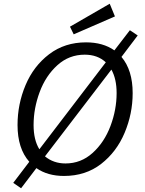

<svg xmlns="http://www.w3.org/2000/svg" viewBox="-20 -934 778 1029"><path d="M718 -744 631 -629Q691 -558 691 -435Q691 -325 648 -222.5Q605 -120 522 -55.5Q439 9 323 9Q235 9 175 -33L93 75L51 46L137 -67Q74 -138 74 -264Q74 -376 117 -478Q160 -580 243.5 -643.5Q327 -707 441 -707Q532 -707 593 -664L676 -772ZM160 -264Q160 -184 191 -134L547 -600Q503 -641 434 -641Q350 -641 287.5 -584.5Q225 -528 192.5 -440.5Q160 -353 160 -264ZM605 -435Q605 -511 577 -561L221 -96Q267 -58 331 -58Q414 -58 476.5 -114.5Q539 -171 572 -258.5Q605 -346 605 -435ZM596 -846 375 -750 355 -791 568 -914Z"/></svg>

Font: Bitter Pro
Style: Italic
Weight: 400
Italic angle: -9°
Designer: Sol Matas, and Bitter project Authors
Foundry: Sol Matas
Version: Version 1.010